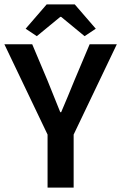

<svg xmlns="http://www.w3.org/2000/svg" viewBox="-25 -856 553 876"><path d="M192 0H311V-242L508 -654H384L314 -488C295 -440 275 -394 254 -344H250C230 -394 211 -440 192 -488L122 -654H-5L192 -242ZM143 -691 250 -779H254L361 -691L412 -725L316 -836H188L92 -725Z"/></svg>

Font: Source Sans Pro Semibold
Style: Regular
Weight: 600
Designer: Paul D. Hunt
Foundry: Adobe Systems Incorporated
Version: Version 3.006;hotconv 1.0.111;makeotfexe 2.5.65597